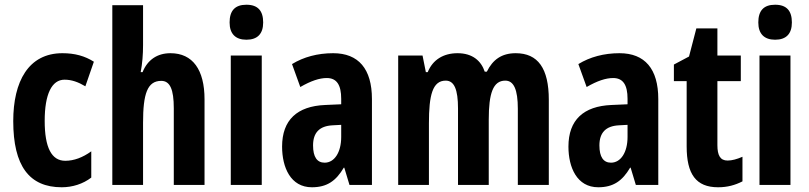

<svg xmlns="http://www.w3.org/2000/svg" viewBox="-20 -782 3420 812"><path d="M241 10C286 10 331 -4 366 -31V-142C330 -116 293 -102 256 -102C198 -102 169 -158 169 -271C169 -384 199 -445 253 -445C283 -445 311 -435 341 -417L377 -521C339 -545 297 -557 244 -557C100 -557 36 -437 36 -270C36 -80 104 10 241 10Z M585 -591V-760H455V0H585V-263C585 -385 603 -440 662 -440C699 -440 715 -404 715 -324V0H845V-362C845 -487 795 -557 701 -557C645 -557 604 -529 583 -477H575C582 -513 585 -552 585 -591Z M1022 -762C974 -762 951 -737 951 -687C951 -639 976 -614 1022 -614C1069 -614 1093 -639 1093 -687C1093 -736 1071 -762 1022 -762ZM1087 -547H956V0H1087Z M1389 -557C1323 -557 1264 -541 1215 -511L1250 -414C1295 -440 1331 -452 1362 -452C1404 -452 1423 -423 1423 -364V-341L1355 -338C1237 -333 1173 -275 1173 -162C1173 -74 1209 10 1299 10C1363 10 1401 -17 1434 -73H1436L1458 0H1553V-363C1553 -491 1496 -557 1389 -557ZM1386 -252 1423 -254V-203C1423 -137 1394 -94 1353 -94C1321 -94 1304 -118 1304 -167C1304 -221 1331 -249 1386 -252Z M2161 -557C2102 -557 2064 -530 2039 -479H2030C2015 -524 1979 -557 1915 -557C1855 -557 1810 -529 1789 -477H1781L1767 -547H1664V0H1794V-261C1794 -379 1809 -441 1865 -441C1901 -441 1917 -404 1917 -323V0H2047V-276C2047 -387 2065 -441 2117 -441C2153 -441 2170 -403 2170 -322V0H2301V-360C2301 -493 2255 -557 2161 -557Z M2600 -557C2534 -557 2475 -541 2426 -511L2461 -414C2506 -440 2542 -452 2573 -452C2615 -452 2634 -423 2634 -364V-341L2566 -338C2448 -333 2384 -275 2384 -162C2384 -74 2420 10 2510 10C2574 10 2612 -17 2645 -73H2647L2669 0H2764V-363C2764 -491 2707 -557 2600 -557ZM2597 -252 2634 -254V-203C2634 -137 2605 -94 2564 -94C2532 -94 2515 -118 2515 -167C2515 -221 2542 -249 2597 -252Z M3057 -103C3026 -103 3014 -125 3014 -168V-439H3113V-547H3014V-662H2925L2894 -543L2830 -509V-439H2884V-163C2884 -46 2923 10 3017 10C3056 10 3089 1 3120 -15V-119C3097 -109 3076 -103 3057 -103Z M3258 -762C3210 -762 3187 -737 3187 -687C3187 -639 3212 -614 3258 -614C3305 -614 3329 -639 3329 -687C3329 -736 3307 -762 3258 -762ZM3323 -547H3192V0H3323Z"/></svg>

Font: Noto Sans Myanmar UI ExtraCondensed
Style: Bold
Weight: 700
Width: 2
Designer: Monotype Design Team
Foundry: Monotype Imaging Inc.
Version: Version 2.103